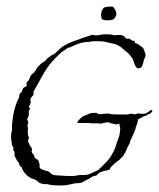

<svg xmlns="http://www.w3.org/2000/svg" viewBox="-20 -556 486 587"><path d="M158 11Q141 11 129 8Q121 6 118 7Q110 7 107 5Q102 5 97 0Q95 -2 92 -4Q89 -6 87 -7L78 -10Q72 -12 69 -15Q62 -19 55 -28Q49 -35 46 -45L40 -49Q40 -52 39 -54Q38 -56 38 -57Q38 -58 37 -59L35 -62L33 -64Q32 -64 29 -71L25 -79Q23 -84 25 -86Q25 -88 23 -94Q22 -94 20 -99Q20 -100 21 -102V-105Q19 -107 19 -109Q17 -109 17 -112L14 -131Q14 -136 14 -141.5Q14 -147 15 -151L17 -159Q16 -170 17.5 -182Q19 -194 21 -207Q27 -237 37 -255Q38 -257 38.5 -259Q39 -261 39 -263Q39 -268 42 -272Q44 -272 46 -274Q47 -276 48 -279.5Q49 -283 51 -287Q52 -288 56 -290Q60 -292 61 -293Q63 -296 61 -299Q61 -303 62 -304Q63 -306 64 -306.5Q65 -307 65 -308Q67 -309 67 -309.5Q67 -310 68 -311L74 -325Q76 -328 80 -331Q85 -334 86 -337L90 -343Q91 -345 92.5 -347Q94 -349 95 -351L104 -360Q107 -363 110 -364.5Q113 -366 115 -368Q119 -369 121 -373Q125 -377 126 -379Q127 -380 131 -382Q133 -383 136 -386L146 -391L157 -401Q161 -405 164 -407.5Q167 -410 169 -412Q187 -424 211 -432Q224 -437 235.5 -441Q247 -445 257 -448Q264 -451 270 -448Q273 -448 276.5 -448Q280 -448 284 -449Q286 -450 289 -450Q292 -450 295 -451H312Q318 -451 322 -450Q331 -447 336 -449H349Q353 -449 361 -444L365 -438H375L386 -431Q389 -431 390 -432Q392 -430 392 -428Q392 -425 395 -423Q402 -423 403 -420L417 -410Q420 -406 423 -396Q425 -390 425 -388Q425 -382 422 -377Q421 -376 420 -373.5Q419 -371 419 -368Q418 -365 417.5 -363Q417 -361 416 -359Q414 -348 406 -348Q405 -348 404.5 -347.5Q404 -347 402 -347Q398 -347 394 -354Q389 -365 388 -370Q387 -373 385.5 -376Q384 -379 382 -381Q378 -387 375 -390Q373 -392 370.5 -394.5Q368 -397 365 -399Q361 -402 357.5 -405Q354 -408 351 -411Q345 -416 333 -421L306 -427Q296 -430 282 -430Q275 -430 267.5 -430Q260 -430 253 -428Q246 -428 239 -427Q232 -426 225 -424Q210 -419 202 -415Q201 -414 199 -413.5Q197 -413 194 -411Q188 -411 185 -408Q182 -406 179.5 -404Q177 -402 175 -401Q173 -400 171.5 -398.5Q170 -397 168 -396Q165 -394 161 -390L151 -380Q129 -358 115 -334L82 -275Q84 -273 82 -271Q82 -268 83 -267Q82 -265 79 -262Q75 -258 74 -256Q72 -250 74 -247Q74 -241 72 -237Q72 -236 71.5 -235.5Q71 -235 71 -234Q70 -233 69.5 -232.5Q69 -232 68 -231Q70 -225 72 -224L68 -216V-209Q69 -206 67 -200Q65 -197 63 -191Q63 -189 65 -187L66 -183Q67 -180 65 -176Q64 -173 64 -168L66 -165Q65 -163 65 -159V-152Q65 -140 69 -135Q65 -128 66 -123Q70 -115 71 -112Q72 -110 75 -107Q75 -106 77 -102Q79 -99 77 -96Q76 -93 78 -89Q79 -87 82 -84Q83 -84 85 -78Q86 -72 93 -69Q99 -66 99 -58Q102 -56 101 -49Q100 -42 105 -40Q107 -38 117 -35Q130 -31 130 -31Q139 -20 152 -20Q160 -20 170 -19Q180 -18 192 -18H196Q199 -18 203.5 -18Q208 -18 212 -19Q228 -22 232 -21H238Q248 -21 256 -25L280 -36Q293 -48 302.5 -58Q312 -68 317 -75Q322 -83 326.5 -91.5Q331 -100 334 -109Q335 -114 337 -120Q339 -126 342 -133Q345 -141 346 -147.5Q347 -154 347 -158Q348 -162 347.5 -164.5Q347 -167 347 -169Q344 -173 346 -178Q337 -175 333 -176L320 -179Q314 -179 316 -181Q312 -183 301 -181Q291 -178 286 -178Q282 -178 281 -179Q281 -181 279 -179H271Q267 -179 262.5 -179Q258 -179 253 -180H220Q214 -180 217 -183Q217 -185 222 -190Q224 -192 226.5 -194.5Q229 -197 233 -200L257 -210L268 -211H273Q275 -211 277 -210Q277 -209 278 -209Q279 -209 280 -208Q282 -206 285 -207Q287 -207 290 -207Q293 -207 295 -208Q303 -208 306 -209H312Q320 -206 339 -206H370Q383 -210 389 -207Q390 -206 391 -206L400 -209Q409 -209 412 -208H415Q421 -208 425 -209Q429 -211 433 -213.5Q437 -216 441 -220Q442 -220 443 -219Q443 -219 443.5 -219Q444 -219 445 -218Q446 -218 446 -216L439 -208Q434 -208 432 -206Q430 -204 425 -202Q419 -201 414 -197L402 -191Q402 -188 400 -180Q399 -176 397.5 -173Q396 -170 395 -167Q395 -162 392 -156L388 -146Q385 -141 383 -136Q382 -134 381 -131.5Q380 -129 379 -127Q377 -121 377 -119L370 -106Q368 -102 366.5 -98Q365 -94 363 -90L358 -82Q357 -78 350 -73Q349 -70 343 -66Q341 -64 338.5 -62.5Q336 -61 334 -59Q328 -55 326 -52Q324 -50 322 -48Q320 -46 318 -44Q318 -43 317 -41Q316 -41 316 -38L307 -35L297 -33L285 -29L274 -19Q270 -19 269 -18Q267 -17 264 -17Q260 -15 256 -12Q252 -9 247 -7Q243 -5 238.5 -2.5Q234 0 230 2Q228 3 225.5 3Q223 3 221 4H212Q202 6 191 8.5Q180 11 169 11ZM305 -494Q290 -494 290 -504Q288 -508 289 -512L291 -523Q293 -526 295 -529.5Q297 -533 301 -534Q307 -535 311 -535.5Q315 -536 319 -536Q325 -536 327 -534Q334 -524 335 -519Q337 -511 335 -509Q330 -497 324 -496L315 -494Z"/></svg>

Font: Estonia
Style: Regular
Weight: 400
Designer: Robert E. Leuschke
Foundry: Robert E. Leuschke
Version: Version 1.014; ttfautohint (v1.8.3)